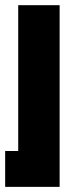

<svg xmlns="http://www.w3.org/2000/svg" viewBox="-35 -520 285 740"><path d="M-15.1 200.2V62H35.2V-500H194.8V200.2Z"/></svg>

Font: TASA Orbiter Display Black
Style: Regular
Weight: 900
Designer: Weizhong Zhang
Version: Version 1.000;Glyphs 3.1.2 (3151)